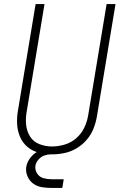

<svg xmlns="http://www.w3.org/2000/svg" viewBox="-20 -755 616 949"><path d="M237 8Q267 8 298.5 1.5Q330 -5 358.5 -22Q387 -39 408.5 -64Q430 -89 442 -119Q454 -149 459 -180L551 -735H507L416 -186Q411 -155 397 -125Q383 -95 357.5 -72.5Q332 -50 300 -40.5Q268 -31 237 -31Q205 -31 175 -42.5Q145 -54 128.5 -80.5Q112 -107 109 -139Q106 -171 112 -204L200 -735H156L69 -210Q63 -177 64.5 -143.5Q66 -110 78.5 -80Q91 -50 115 -29.5Q139 -9 171 -0.5Q203 8 237 8ZM235 174H288L295 131H235Q214 131 194.5 125.5Q175 120 163.5 102.5Q152 85 155 64Q158 48 170 34Q182 20 198 14Q214 8 230 8V-22Q204 -22 178.5 -12Q153 -2 134 20Q115 42 110 68Q106 93 115.5 115.5Q125 138 143.5 152Q162 166 186 170Q210 174 235 174Z"/></svg>

Font: Iosevka Sparkle Extralight
Style: Italic
Weight: 200
Italic angle: -9°
Designer: Belleve Invis
Foundry: Belleve Invis
Version: Version 4.5.0; ttfautohint (v1.8.3)